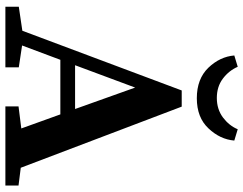

<svg xmlns="http://www.w3.org/2000/svg" viewBox="-115 -788 903 713"><g transform="rotate(90 336.5 -431.5)"><path d="M668.9 0H375V-48.8L457 -59.1L404.8 -204.1H202.1L148.9 -62L230 -49.8V0H4.9V-49.8L94.2 -63L315.9 -654.8H376L603 -57.1L668.9 -48.8ZM384.8 -258.8 305.2 -481.9 222.2 -258.8ZM416.5 -808.1Q446.8 -831.1 460 -862.8L502 -850.1Q497.6 -797.4 457 -754.4Q416.5 -710.9 344.7 -710.9Q272.9 -710.9 231.4 -753.9Q190.4 -796.9 186 -850.1L228 -862.8Q242.2 -830.1 272 -807.6Q301.8 -785.2 343.8 -785.2Q385.7 -785.2 416.5 -808.1Z"/></g></svg>

Font: SourceSerifPro-Bold
Style: Bold
Weight: 700
Designer: Frank Grießhammer
Foundry: Adobe Systems Incorporated
Version: Version 1.014;PS Version 1.0;hotconv 1.0.73;makeotf.lib2.5.5